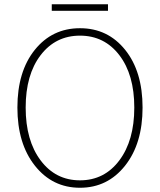

<svg xmlns="http://www.w3.org/2000/svg" viewBox="-20 -872 754 905"><path d="M569.5 -91Q487 13 357 13Q227 13 144.5 -91Q62 -195 62 -365Q62 -535 144 -637Q226 -739 357 -739Q488 -739 570 -637Q652 -535 652 -365Q652 -195 569.5 -91ZM171.5 -116Q242 -22 357 -22Q472 -22 542.5 -116Q613 -210 613 -365Q613 -520 542.5 -612Q472 -704 357 -704Q242 -704 171.5 -612Q101 -520 101 -365Q101 -210 171.5 -116ZM224 -821V-852H489V-821Z"/></svg>

Font: Noto Sans Korean Thin
Style: Regular
Weight: 250
Designer: Ryoko NISHIZUKA  (kana & ideographs); Paul D. Hunt (Latin, Greek & Cyrillic); Wenlong ZHANG  (bopomofo); Sandoll Communi
Foundry: Adobe Systems Incorporated
Version: Version 1.0001;PS 1;hotconv 1.0.78;makeotf.lib2.5.61930